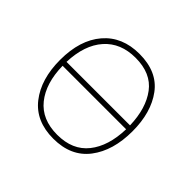

<svg xmlns="http://www.w3.org/2000/svg" viewBox="-134 -697 868 868"><g transform="rotate(45 300.0 -263.5)"><path d="M530 -267Q530 -143 471.5 -66.5Q413 10 300 10Q188 10 129 -65.5Q70 -141 70 -264Q70 -391 132.5 -464Q195 -537 305 -537Q419 -537 474.5 -462Q530 -387 530 -267ZM97 -278H503Q500 -384 452 -448Q404 -512 305 -512Q210 -512 155.5 -450.5Q101 -389 97 -278ZM503 -253H97Q99 -143 150.5 -79Q202 -15 300 -15Q398 -15 449 -79Q500 -143 503 -253Z"/></g></svg>

Font: Noto Sans Mono UI Thin
Style: Regular
Weight: 250
Monospace: yes
Designer: Monotype Design team
Foundry: Monotype Imaging Inc.
Version: Version 1.000